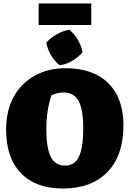

<svg xmlns="http://www.w3.org/2000/svg" viewBox="-20 -1064 741 1098"><path d="M339 14Q185 14 100 -73.5Q15 -161 15 -322Q15 -432 58.5 -510.5Q102 -589 179 -631.5Q256 -674 355 -674Q513 -674 599.5 -588Q686 -502 686 -347Q686 -175 594.5 -80.5Q503 14 339 14ZM353 -117Q407 -117 431.5 -168Q456 -219 456 -330Q456 -438 429.5 -486.5Q403 -535 342 -535Q308 -535 274 -519Q245 -431 245 -326Q245 -217 270.5 -167Q296 -117 353 -117ZM201 -921V-1044H502V-921ZM377 -894Q406 -869 426 -835Q446 -801 452 -765Q428 -737 393 -716Q358 -695 321 -691Q293 -713 272 -748Q251 -783 245 -821Q270 -848 305 -868Q340 -888 377 -894Z"/></svg>

Font: Piazzolla Black
Style: Regular
Weight: 900
Designer: Juan Pablo del Peral
Foundry: Huerta Tipografica
Version: Version 1.330